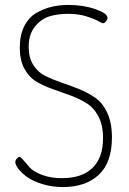

<svg xmlns="http://www.w3.org/2000/svg" viewBox="-20 -751 521 777"><path d="M230 -30Q312 -30 354.5 -71.5Q397 -113 397 -192Q397 -244 378.5 -279.5Q360 -315 330 -333.5Q300 -352 264.5 -365Q229 -378 193 -390.5Q157 -403 127 -421Q97 -439 78.5 -473.5Q60 -508 60 -558Q60 -609 78.5 -645.5Q97 -682 128.5 -699.5Q160 -717 191 -724Q222 -731 257 -731Q317 -731 366 -714Q415 -697 415 -679Q415 -672 409 -664.5Q403 -657 397 -657Q393 -657 376 -666.5Q359 -676 327.5 -685.5Q296 -695 256 -695Q214 -695 180.5 -685Q147 -675 121.5 -643.5Q96 -612 96 -561Q96 -518 114.5 -488.5Q133 -459 163 -444Q193 -429 228.5 -417Q264 -405 300 -390.5Q336 -376 366 -355Q396 -334 414.5 -293.5Q433 -253 433 -195Q433 -93 379.5 -43.5Q326 6 235 6Q190 6 151.5 -6Q113 -18 90 -34.5Q67 -51 54.5 -67.5Q42 -84 42 -95Q42 -102 48 -109Q54 -116 59 -116Q64 -116 75 -102.5Q86 -89 100.5 -73Q115 -57 149.5 -43.5Q184 -30 230 -30Z"/></svg>

Font: Dosis
Style: ExtraLight
Weight: 250
Designer: Edgar Tolentino, Pablo Impallari, Igino Marini
Foundry: Edgar Tolentino, Pablo Impallari, Igino Marini
Version: Version 1.007